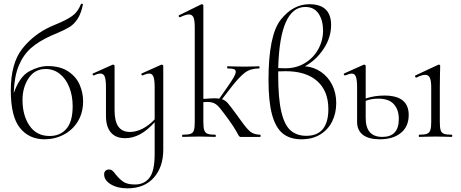

<svg xmlns="http://www.w3.org/2000/svg" viewBox="-20 -748 2520 1049"><path d="M434 -195Q434 -132 405.5 -85Q377 -38 328.5 -12.5Q280 13 223 13Q139 13 89 -49Q39 -111 39 -254Q39 -402 101.5 -481.5Q164 -561 260 -604L288 -616Q342 -638 373.5 -660Q405 -682 422 -725Q424 -729 429 -727.5Q434 -726 433 -723Q423 -674 404 -645Q385 -616 360 -600.5Q335 -585 290 -566Q279 -562 257 -552Q191 -522 149 -485Q107 -448 82.5 -389Q58 -330 55 -239Q87 -330 140 -358.5Q193 -387 241 -387Q309 -387 352.5 -358Q396 -329 415 -285.5Q434 -242 434 -195ZM377 -168Q377 -225 358.5 -271.5Q340 -318 306.5 -344.5Q273 -371 229 -371Q170 -371 136.5 -321Q103 -271 103 -202Q103 -117 141.5 -61Q180 -5 251 -5Q309 -5 343 -44.5Q377 -84 377 -168Z M872 -388V70Q872 164 820.5 222.5Q769 281 676 281Q622 281 585.5 259Q549 237 549 205Q549 191 557 184.5Q565 178 576 178Q586 178 594 184.5Q602 191 612 205Q633 231 654.5 245.5Q676 260 718 260Q767 260 796 224Q825 188 825 94V-80Q784 -35 744.5 -14Q705 7 663 7Q613 7 586 -24Q559 -55 559 -115V-270Q559 -311 552.5 -328.5Q546 -346 529 -346Q514 -346 493 -336H491Q487 -336 486 -341Q485 -346 489 -347L594 -394L597 -395Q600 -395 603 -393Q606 -391 606 -388V-145Q606 -85 627 -56Q648 -27 690 -27Q724 -27 760 -45.5Q796 -64 825 -96V-270Q825 -311 818.5 -328.5Q812 -346 796 -346Q781 -346 760 -336H758Q754 -336 752.5 -341Q751 -346 755 -347L860 -394L864 -395Q866 -395 869 -393Q872 -391 872 -388Z M1401 0H1294Q1288 0 1283 -9Q1278 -18 1267 -37.5Q1256 -57 1228 -96Q1195 -141 1180.5 -158.5Q1166 -176 1151 -183.5Q1136 -191 1112 -191L1091 -190V-81Q1091 -51 1096 -36.5Q1101 -22 1114.5 -17Q1128 -12 1157 -12Q1159 -12 1159 -6Q1159 0 1157 0Q1132 0 1118 -1L1069 -2L1017 -1Q1003 0 978 0Q975 0 975 -6Q975 -12 978 -12Q1008 -12 1021.5 -17Q1035 -22 1039.5 -36.5Q1044 -51 1044 -81V-600Q1044 -637 1037 -653Q1030 -669 1012 -669Q995 -669 964 -654H962Q958 -654 956.5 -659Q955 -664 959 -665L1079 -724L1084 -725Q1086 -725 1088.5 -723Q1091 -721 1091 -718V-208Q1105 -208 1123 -210L1154 -211Q1164 -211 1178 -209L1220 -269Q1246 -306 1257 -325.5Q1268 -345 1268 -356Q1268 -367 1257.5 -370.5Q1247 -374 1223 -374Q1221 -374 1221 -380Q1221 -386 1223 -386Q1246 -386 1257 -385Q1266 -385 1280 -384.5Q1294 -384 1318 -384L1368 -385Q1378 -386 1395 -386Q1398 -386 1398 -380Q1398 -374 1395 -374Q1349 -374 1318 -351Q1287 -328 1240 -267L1193 -206Q1211 -200 1225 -184Q1239 -168 1277 -116Q1283 -108 1288 -100.5Q1293 -93 1298 -87Q1327 -46 1346.5 -29.5Q1366 -13 1401 -12Q1404 -12 1404 -6Q1404 0 1401 0Z M1817 -185Q1817 -130 1795 -85Q1773 -40 1730 -13.5Q1687 13 1627 13Q1563 13 1524 -19.5Q1485 -52 1466 -123Q1447 -194 1447 -311Q1447 -556 1514 -640.5Q1581 -725 1670 -725Q1789 -725 1789 -611Q1789 -543 1748 -481Q1707 -419 1646 -386Q1695 -382 1734 -355Q1773 -328 1795 -284Q1817 -240 1817 -185ZM1500 -376Q1513 -375 1540 -375Q1599 -375 1646 -403.5Q1693 -432 1719 -479.5Q1745 -527 1745 -581Q1745 -637 1720.5 -673.5Q1696 -710 1648 -710Q1509 -710 1500 -376ZM1774 -152Q1774 -251 1713 -305Q1652 -359 1541 -359Q1514 -359 1500 -358V-336Q1500 -210 1517 -137.5Q1534 -65 1567.5 -35.5Q1601 -6 1654 -6Q1714 -6 1744 -43Q1774 -80 1774 -152Z M2213 -120Q2213 -57 2170.5 -22Q2128 13 2055 13Q1994 13 1962.5 -11.5Q1931 -36 1931 -82V-270Q1931 -311 1924.5 -328.5Q1918 -346 1902 -346Q1891 -346 1866 -336H1864Q1860 -336 1858.5 -341Q1857 -346 1861 -347L1966 -394L1970 -395Q1972 -395 1975 -393Q1978 -391 1978 -388V-210Q2026 -226 2080 -226Q2213 -226 2213 -120ZM2159 -98Q2159 -148 2132 -178.5Q2105 -209 2046 -209Q2008 -209 1978 -197V-103Q1978 0 2069 0Q2159 0 2159 -98ZM2270 -12Q2299 -12 2312.5 -17Q2326 -22 2331 -36.5Q2336 -51 2336 -81V-270Q2336 -307 2328.5 -323Q2321 -339 2303 -339Q2284 -339 2255 -324H2254Q2250 -324 2248 -329Q2246 -334 2250 -336L2374 -394L2378 -395Q2380 -395 2382.5 -393Q2385 -391 2385 -388Q2385 -382 2384 -348.5Q2383 -315 2383 -271V-81Q2383 -51 2387.5 -36.5Q2392 -22 2405.5 -17Q2419 -12 2448 -12Q2451 -12 2451 -6Q2451 0 2448 0Q2425 0 2412 -1L2359 -2L2307 -1Q2293 0 2270 0Q2268 0 2268 -6Q2268 -12 2270 -12Z"/></svg>

Font: Cormorant Infant Light
Style: Regular
Weight: 300
Designer: Christian Thalmann (Catharsis Fonts)
Version: Version 3.000